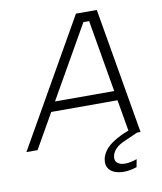

<svg xmlns="http://www.w3.org/2000/svg" viewBox="-137 -777 885 1052"><g transform="rotate(-10 305.5 -250.5)"><path d="M565 -33 575 0 507 30Q468 46 450 65Q432 84 428 105Q423 130 438 143Q453 156 481 156Q496 156 513 152.5Q530 149 547 143L539 186Q521 192 502.5 195.5Q484 199 467 199Q439 199 415.5 190Q392 181 380.5 161Q369 141 375 110Q380 89 394 68.5Q408 48 435 29Q462 10 502 -8ZM422 -647H390L21 0H-41L358 -700H474L594 0H533ZM123 -246H531L520 -193H112Z"/></g></svg>

Font: Albert Sans Light
Style: Italic
Weight: 300
Italic angle: -11.25°
Designer: Andreas Rasmussen
Foundry: a.Foundry
Version: Version 1.025